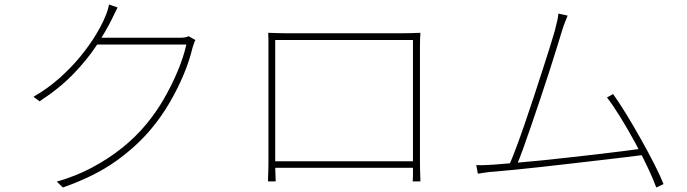

<svg xmlns="http://www.w3.org/2000/svg" viewBox="-20 -806 3040 849"><path d="M844 -629Q840 -622 836.5 -610.5Q833 -599 831 -594Q818 -538 792 -476Q766 -414 730.5 -353Q695 -292 651 -239Q586 -160 492 -93Q398 -26 258 23L231 -3Q313 -26 385 -64Q457 -102 518.5 -151Q580 -200 627 -257Q671 -310 706 -371Q741 -432 766.5 -493.5Q792 -555 804 -609H400L418 -639Q429 -639 465 -639Q501 -639 548.5 -639Q596 -639 643.5 -639Q691 -639 726 -639Q761 -639 770 -639Q787 -639 797 -640.5Q807 -642 814 -646ZM500 -773Q493 -760 486 -745Q479 -730 473 -718Q448 -668 407.5 -606Q367 -544 305.5 -480Q244 -416 155 -358L128 -378Q192 -415 244 -461.5Q296 -508 336 -557Q376 -606 403.5 -651.5Q431 -697 445 -732Q449 -740 454.5 -756.5Q460 -773 462 -786Z M1166 -661Q1195 -660 1209.5 -659.5Q1224 -659 1239 -659Q1246 -659 1276.5 -659Q1307 -659 1352.5 -659Q1398 -659 1451 -659Q1504 -659 1556.5 -659Q1609 -659 1653.5 -659Q1698 -659 1727 -659Q1756 -659 1762 -659Q1776 -659 1798.5 -659.5Q1821 -660 1839 -661Q1838 -647 1837.5 -632Q1837 -617 1837 -603Q1837 -596 1837 -566.5Q1837 -537 1837 -493.5Q1837 -450 1837 -399Q1837 -348 1837 -298Q1837 -248 1837 -206Q1837 -164 1837 -137Q1837 -110 1837 -107Q1837 -98 1837 -83.5Q1837 -69 1837.5 -53Q1838 -37 1838.5 -24Q1839 -11 1839 -4H1805Q1806 -13 1806 -27Q1806 -41 1806 -57.5Q1806 -74 1806 -88Q1806 -91 1806 -122Q1806 -153 1806 -201.5Q1806 -250 1806 -307.5Q1806 -365 1806 -421.5Q1806 -478 1806 -525Q1806 -572 1806 -600.5Q1806 -629 1806 -629H1197Q1197 -629 1197 -601Q1197 -573 1197 -526Q1197 -479 1197 -423Q1197 -367 1197 -310Q1197 -253 1197 -204.5Q1197 -156 1197 -124.5Q1197 -93 1197 -88Q1197 -81 1197 -70Q1197 -59 1197.5 -47Q1198 -35 1198.5 -23.5Q1199 -12 1199 -4H1165Q1165 -12 1165.5 -25.5Q1166 -39 1166.5 -54.5Q1167 -70 1167 -84Q1167 -98 1167 -106Q1167 -111 1167 -139Q1167 -167 1167 -210.5Q1167 -254 1167 -305Q1167 -356 1167 -406.5Q1167 -457 1167 -500Q1167 -543 1167 -571Q1167 -599 1167 -603Q1167 -616 1167 -631Q1167 -646 1166 -661ZM1822 -93V-64H1186V-93Z M2490 -737Q2485 -723 2478.5 -708Q2472 -693 2463 -663Q2456 -640 2442 -594.5Q2428 -549 2409.5 -491.5Q2391 -434 2370 -371.5Q2349 -309 2329 -250.5Q2309 -192 2292.5 -146.5Q2276 -101 2265 -76L2231 -75Q2243 -101 2260.5 -147.5Q2278 -194 2298.5 -253Q2319 -312 2339.5 -375Q2360 -438 2379 -496Q2398 -554 2412 -599.5Q2426 -645 2433 -669Q2441 -701 2444.5 -716Q2448 -731 2449 -746ZM2691 -390Q2717 -354 2749.5 -301Q2782 -248 2814.5 -190Q2847 -132 2873.5 -80Q2900 -28 2914 8L2882 23Q2869 -13 2844 -66Q2819 -119 2787.5 -177Q2756 -235 2723.5 -287.5Q2691 -340 2664 -375ZM2163 -78Q2200 -81 2254.5 -85.5Q2309 -90 2373 -96.5Q2437 -103 2503 -110.5Q2569 -118 2630.5 -125Q2692 -132 2741.5 -138.5Q2791 -145 2820 -149L2835 -122Q2803 -118 2751 -111.5Q2699 -105 2636.5 -98Q2574 -91 2507 -83Q2440 -75 2375.5 -68Q2311 -61 2256.5 -55.5Q2202 -50 2165 -47Q2146 -46 2129.5 -43.5Q2113 -41 2093 -38L2086 -76Q2106 -75 2125 -76Q2144 -77 2163 -78Z"/></svg>

Font: Noto Sans KR Thin
Style: Regular
Weight: 100
Designer: Ryoko NISHIZUKA 西塚涼子 (kana, bopomofo & ideographs); Paul D. Hunt (Latin, Greek & Cyrillic); Sandoll Communications 산돌커뮤니
Foundry: Adobe
Version: Version 2.004-H2;hotconv 1.0.118;makeotfexe 2.5.65603